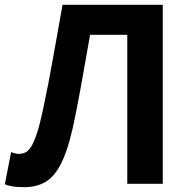

<svg xmlns="http://www.w3.org/2000/svg" viewBox="-28 -761 785 795"><path d="M73 14Q47 14 28 11.5Q9 9 -8 2L18 -131Q26 -128 33.5 -126Q41 -124 51 -124Q65 -124 77.5 -130Q90 -136 101.5 -154.5Q113 -173 125 -209.5Q137 -246 150 -307Q173 -415 192 -522.5Q211 -630 231 -741H646V0H499V-617H345Q330 -533 316 -453Q302 -373 286 -292Q263 -171 234.5 -104.5Q206 -38 167 -12Q128 14 73 14Z"/></svg>

Font: Noto Sans SC
Style: Bold
Weight: 700
Designer: Ryoko NISHIZUKA  (kana, bopomofo & ideographs); Paul D. Hunt (Latin, Greek & Cyrillic); Sandoll Communications , Soo-you
Foundry: Adobe
Version: Version 2.004-H2;hotconv 1.0.118;makeotfexe 2.5.65603